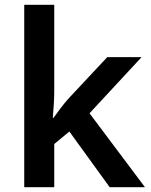

<svg xmlns="http://www.w3.org/2000/svg" viewBox="-20 -780 628 800"><path d="M206 -399V-760H81V0H206V-180L269 -232L437 0H584L353 -308L570 -542H427L267 -371C245 -347 220 -313 203 -289H200C203 -324 206 -365 206 -399Z"/></svg>

Font: Noto Sans Myanmar SemiBold
Style: Regular
Weight: 600
Designer: Monotype Design Team
Foundry: Monotype Imaging Inc.
Version: Version 2.107